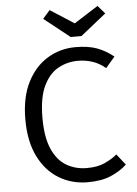

<svg xmlns="http://www.w3.org/2000/svg" viewBox="-61 -975 738 1032"><g transform="rotate(-5 307.5 -458.5)"><path d="M367.2 -717.4Q436.4 -717.4 483.1 -700Q529.7 -682.6 571.8 -648.7L522.1 -590.8Q488.7 -619 451.5 -631Q414.4 -643.1 373.8 -643.1Q315.9 -643.1 266.7 -615.6Q217.4 -588.2 187.4 -524.9Q157.4 -461.5 157.4 -353.3Q157.4 -248.2 185.9 -184.6Q214.4 -121 263.1 -92.8Q311.8 -64.6 371.8 -64.6Q430.8 -64.6 469.5 -82.6Q508.2 -100.5 535.9 -123.6L582.1 -65.1Q549.7 -33.8 497.9 -11Q446.2 11.8 370.8 11.8Q284.6 11.8 215.4 -30Q146.2 -71.8 105.6 -153.3Q65.1 -234.9 65.1 -353.3Q65.1 -472.3 106.4 -553.6Q147.7 -634.9 216.4 -676.2Q285.1 -717.4 367.2 -717.4ZM504.6 -927.7 542.6 -884.1 404.6 -773.8H346.7L207.7 -884.1L246.2 -927.7L374.9 -845.1Z"/></g></svg>

Font: FiraCode Nerd Font Mono
Style: Regular
Weight: 400
Monospace: yes
Designer: Carrois Corporate, Edenspiekermann AG, Nikita Prokopov
Foundry: Carrois Corporate, Edenspiekermann AG, Nikita Prokopov
Version: Version 6.002;Nerd Fonts 3.4.0